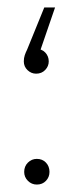

<svg xmlns="http://www.w3.org/2000/svg" viewBox="-20 -496 220 516"><path d="M79 0Q65 0 55 -10Q45 -20 45 -34Q45 -49 55 -59Q65 -69 79 -69Q94 -69 103.5 -59Q113 -49 113 -34Q113 -20 103.5 -10Q94 0 79 0ZM75 -365Q92 -365 101.5 -355Q111 -345 111 -331Q111 -318 101.5 -308Q92 -298 77 -298Q64 -298 54 -307.5Q44 -317 44 -331Q44 -340 46.5 -347.5Q49 -355 53 -363L99 -476H128L83 -345Z"/></svg>

Font: Alexandria ExtraLight
Style: Regular
Weight: 250
Designer: Mohamed Gaber
Foundry: Kief Type Foundry
Version: Version 5.100